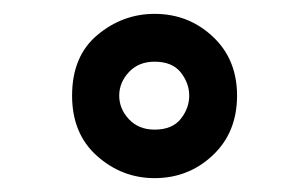

<svg xmlns="http://www.w3.org/2000/svg" viewBox="-20 -838 417 277"><path d="M203 -581Q156 -581 120 -613Q84 -645 84 -700Q84 -757 120.5 -787.5Q157 -818 203 -818Q252 -818 287 -785.2Q322 -752.5 322 -700Q322 -647 287 -614Q252 -581 203 -581ZM203 -651Q228.5 -651 240.8 -666.5Q253 -682 253 -700Q253 -718 240.8 -733.5Q228.5 -749 203 -749Q180 -749 166 -734Q152 -719 152 -700Q152 -681 166 -666Q180 -651 203 -651Z"/></svg>

Font: Argentum Novus
Style: Bold
Weight: 700
Designer: Julieta Ulanovsky (font) & Cristiano Sobral (main changes)
Foundry: Julieta Ulanovsky (font) & Cristiano Sobral (main changes)
Version: Version 3.00;November 27, 2020;FontCreator 13.0.0.2655 64-bi